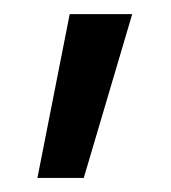

<svg xmlns="http://www.w3.org/2000/svg" viewBox="-20 -130 243 273"><path d="M33.2 123 79.1 -109.9H168L99.1 123Z"/></svg>

Font: Wesal
Style: Regular
Weight: 300
Designer: Ahmed zaza
Foundry: Ahmed zaza
Version: Version 2.01